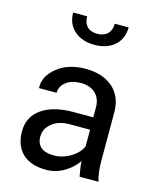

<svg xmlns="http://www.w3.org/2000/svg" viewBox="-110 -793 711 879"><g transform="rotate(15 245.0 -353.0)"><path d="M193.4 10.3Q119.1 10.3 80.1 -27.3Q41 -64.9 41 -132.8Q41 -200.7 95.7 -239.3Q150.4 -277.8 246.1 -277.8H339.8V-324.7Q339.8 -366.7 314.2 -390.9Q288.6 -415 244.9 -415Q201.2 -415 174.8 -394.3Q148.4 -373.5 148.4 -342.8H65.9L64.9 -345.2Q62.5 -398.9 115 -441.2Q167.5 -483.4 248.8 -483.4Q330.1 -483.4 378.4 -441.7Q426.8 -399.9 426.8 -323.7V-94.7Q426.8 -39.6 439 1H349.6Q340.3 -44.4 339.8 -70.3Q314.5 -34.2 275.6 -12Q236.8 10.3 193.4 10.3ZM128.4 -130.9H127.9Q127.9 -98.6 147.9 -80.6Q168 -62.5 210 -62.5Q252 -62.5 290.3 -86.2Q328.6 -109.9 340.3 -141.6V-219.2H243.7Q191.9 -219.2 160.2 -193.6Q128.4 -168 128.4 -130.9ZM323.7 -717.3H389.6Q389.6 -664.1 353.8 -631.8Q317.9 -599.6 258.5 -599.6Q199.2 -599.6 162.8 -631.8Q126.5 -664.1 126.5 -717.3H192.9Q192.9 -686 209.7 -668.9Q226.6 -651.9 257.8 -651.9Q289.1 -651.9 306.4 -668.9Q323.7 -686 323.7 -717.3Z"/></g></svg>

Font: Yantramanav
Style: Regular
Weight: 400
Version: Version 1.000;PS 1.0;hotconv 1.0.72;makeotf.lib2.5.5900; ttf